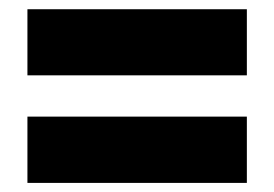

<svg xmlns="http://www.w3.org/2000/svg" viewBox="-20 -530 600 420"><path d="M40 -365.2V-509.8H520V-365.2ZM40 -129.9V-274.9H520V-129.9Z"/></svg>

Font: TASA Orbiter Display Black
Style: Regular
Weight: 900
Designer: Weizhong Zhang
Version: Version 1.000;Glyphs 3.1.2 (3151)